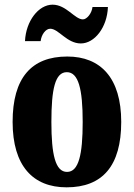

<svg xmlns="http://www.w3.org/2000/svg" viewBox="-20 -792 573 822"><path d="M326 -606C385 -606 439 -675 442 -762H376C373 -735 352 -709 335 -709C300 -709 264 -772 205 -772C145 -772 91 -702 87 -616H154C157 -643 175 -669 195 -669C231 -669 266 -606 326 -606ZM265 10C419 10 499 -82 499 -270C499 -458 411 -550 268 -550C114 -550 34 -458 34 -270C34 -82 121 10 265 10ZM267 -56C217 -56 200 -130 200 -270C200 -411 216 -483 266 -483C316 -483 334 -411 334 -270C334 -130 317 -56 267 -56Z"/></svg>

Font: Noto Serif Hebrew ExtraCondensed Black
Style: Regular
Weight: 900
Width: 2
Designer: Monotype Design Team
Foundry: Monotype Imaging Inc.
Version: Version 2.004